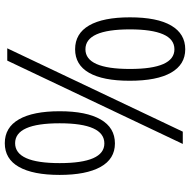

<svg xmlns="http://www.w3.org/2000/svg" viewBox="-16 -748 774 781"><g transform="rotate(-90 370.5 -357.0)"><path d="M179 -724Q243 -724 276 -666.5Q309 -609 309 -501Q309 -392 275.5 -334Q242 -276 178 -276Q115 -276 82.5 -334.5Q50 -393 50 -501Q50 -609 82.5 -666.5Q115 -724 179 -724ZM565 -714 226 0H176L515 -714ZM179 -682Q98 -682 98 -501Q98 -319 178 -319Q260 -319 260 -501Q260 -682 179 -682ZM561 -438Q625 -438 658 -381Q691 -324 691 -215Q691 -104 657.5 -47Q624 10 561 10Q499 10 466 -47.5Q433 -105 433 -216Q433 -325 465.5 -381.5Q498 -438 561 -438ZM561 -396Q481 -396 481 -215Q481 -34 561 -34Q602 -34 622 -80Q642 -126 642 -215Q642 -396 561 -396Z"/></g></svg>

Font: Noto Sans Khmer UI SemiCondensed Light
Style: Regular
Weight: 300
Width: 4
Designer: Danh Hong and the Monotype Design Team
Foundry: Monotype Imaging Inc.
Version: Version 2.002; ttfautohint (v1.8.4.7-5d5b)